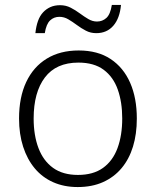

<svg xmlns="http://www.w3.org/2000/svg" viewBox="-20 -746 630 776"><path d="M533 -267Q533 -204 517.5 -153.5Q502 -103 471.5 -66.5Q441 -30 396.5 -10Q352 10 294 10Q239 10 195 -9.5Q151 -29 120.5 -65.5Q90 -102 73.5 -153Q57 -204 57 -267Q57 -353 86 -414.5Q115 -476 169 -509Q223 -542 298 -542Q375 -542 427 -507.5Q479 -473 506 -411.5Q533 -350 533 -267ZM116 -267Q116 -199 135.5 -147.5Q155 -96 194.5 -67.5Q234 -39 295 -39Q357 -39 396.5 -67.5Q436 -96 455 -147.5Q474 -199 474 -267Q474 -333 456 -384Q438 -435 399 -464Q360 -493 297 -493Q207 -493 161.5 -433Q116 -373 116 -267ZM123 -612Q126 -640 133.5 -661Q141 -682 154 -696Q167 -710 184 -717.5Q201 -725 223 -725Q246 -725 265.5 -715Q285 -705 302.5 -692Q320 -679 337 -669Q354 -659 372 -659Q394 -659 410 -673.5Q426 -688 432 -726H469Q464 -672 438 -642Q412 -612 369 -612Q346 -612 327 -622Q308 -632 290.5 -645Q273 -658 256 -668Q239 -678 220 -678Q198 -678 182.5 -663.5Q167 -649 161 -612Z"/></svg>

Font: Noto Sans Hebrew Light
Style: Regular
Weight: 300
Designer: Monotype Design Team
Foundry: Monotype Imaging Inc.
Version: Version 2.003